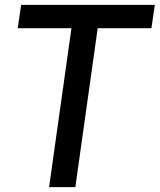

<svg xmlns="http://www.w3.org/2000/svg" viewBox="-20 -771 657 790"><path d="M603 -655H382L290 -1H182L274 -655H53L67 -751H617Z"/></svg>

Font: Oakes Grotesk Medium
Style: Italic
Weight: 500
Italic angle: -8°
Designer: Samuel Oakes
Foundry: Samuel Oakes
Version: Version 1.000;PS 001.000;hotconv 1.0.88;makeotf.lib2.5.64775